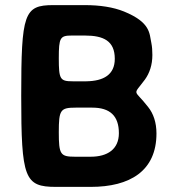

<svg xmlns="http://www.w3.org/2000/svg" viewBox="-20 -731 678 751"><path d="M592 -209C592 -252 580 -287 559 -313C503 -385 498 -354 547 -420C565 -445 576 -477 576 -516C576 -533 575 -548 572 -563C564 -600 570 -643 465 -686C423 -703 371 -711 312 -711H188C74 -711 63 -678 63 -356C63 -33 76 0 199 0H335C488 0 592 -62 592 -209ZM445 -210C445 -147 400 -118 335 -118H273C216 -118 210 -127 210 -214C210 -301 216 -310 276 -310H341C410 -310 445 -278 445 -210ZM429 -501C429 -438 384 -414 318 -413H264C215 -413 210 -421 210 -503C210 -584 215 -592 261 -592H312C385 -592 429 -571 429 -501Z"/></svg>

Font: Asimov Print
Style: A
Weight: 500
Designer: Google
Version: Version 2.000980: 2014